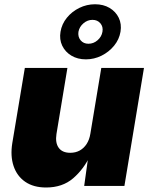

<svg xmlns="http://www.w3.org/2000/svg" viewBox="-20 -855 686 883"><path d="M191.9 7.3Q134.3 7.3 96.2 -18.8Q58.1 -44.9 42.5 -91.3Q26.9 -137.7 36.6 -197.3L94.2 -542.5H290L239.7 -238.8Q233.4 -198.2 250 -175.3Q266.6 -152.3 303.2 -152.3Q327.6 -152.3 346.7 -162.8Q365.7 -173.3 378.4 -192.9Q391.1 -212.4 395.5 -239.7L445.8 -542.5H642.1L552.2 0H367.2L386.7 -140.1H395Q365.2 -77.1 316.2 -34.9Q267.1 7.3 191.9 7.3ZM375 -582Q336.9 -582 308.3 -599.1Q279.8 -616.2 266.1 -645Q252.4 -673.8 258.3 -709Q264.2 -744.6 287.4 -773.2Q310.5 -801.8 344.7 -818.6Q378.9 -835.4 417 -835.4Q455.6 -835.4 483.9 -818.6Q512.2 -801.8 526.1 -773.2Q540 -744.6 534.2 -709Q528.3 -673.8 504.9 -645Q481.4 -616.2 447.3 -599.1Q413.1 -582 375 -582ZM386.7 -653.8Q410.2 -653.8 428.7 -669.9Q447.3 -686 451.2 -709Q455.1 -731.9 441.7 -747.8Q428.2 -763.7 405.3 -763.7Q382.3 -763.7 363.8 -747.8Q345.2 -731.9 340.8 -709Q337.4 -686 350.6 -669.9Q363.8 -653.8 386.7 -653.8Z"/></svg>

Font: Inter 16pt Black
Style: Italic
Weight: 900
Italic angle: -9.3988°
Version: Version 4.001;git-66647c0bb